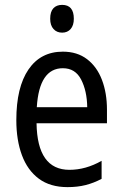

<svg xmlns="http://www.w3.org/2000/svg" viewBox="-20 -758 502 788"><path d="M238 -546Q297 -546 337.5 -515Q378 -484 398.5 -430Q419 -376 419 -308V-252H130Q133 -61 265 -61Q332 -61 397 -98V-24Q365 -7 331.5 1.5Q298 10 257 10Q186 10 139.5 -24.5Q93 -59 70 -121Q47 -183 47 -265Q47 -400 97 -473Q147 -546 238 -546ZM238 -478Q141 -478 131 -318H338Q337 -385 313 -431.5Q289 -478 238 -478ZM235 -738Q283 -738 283 -681Q283 -654 270 -639Q257 -624 235 -624Q213 -624 199.5 -639Q186 -654 186 -681Q186 -710 199 -724Q212 -738 235 -738Z"/></svg>

Font: Noto Sans Bengali UI Condensed
Style: Regular
Weight: 400
Width: 3
Designer: Jelle Bosma - Monotype Design Team
Foundry: Monotype Imaging Inc.
Version: Version 2.003; ttfautohint (v1.8.4.7-5d5b)